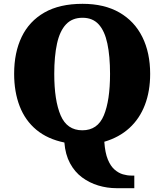

<svg xmlns="http://www.w3.org/2000/svg" viewBox="-20 -745 860 1005"><path d="M590 240Q541 240 494.5 226Q448 212 409.5 183.5Q371 155 346.5 109.5Q322 64 317 1Q229 -17 170.5 -65.5Q112 -114 83 -189Q54 -264 54 -359Q54 -470 93.5 -552Q133 -634 212.5 -679.5Q292 -725 412 -725Q526 -725 605 -679.5Q684 -634 725 -551.5Q766 -469 766 -358Q766 -268 738.5 -196Q711 -124 657.5 -75Q604 -26 526 -3Q530 55 544.5 90Q559 125 580 143Q601 161 623.5 167.5Q646 174 667 174H683V240ZM411 -63Q491 -63 523.5 -141Q556 -219 556 -358Q556 -451 542 -517Q528 -583 496.5 -617.5Q465 -652 412 -652Q358 -652 325.5 -617.5Q293 -583 278.5 -517Q264 -451 264 -358Q264 -219 297.5 -141Q331 -63 411 -63Z"/></svg>

Font: Noto Rashi Hebrew Black
Style: Regular
Weight: 900
Version: Version 1.006